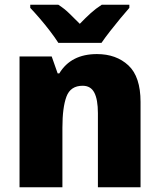

<svg xmlns="http://www.w3.org/2000/svg" viewBox="-20 -786 670 806"><path d="M387 -559Q468 -559 519 -511.5Q570 -464 570 -358V0H391V-311Q391 -368 376 -397Q361 -426 327 -426Q276 -426 259 -380.5Q242 -335 242 -250V0H62V-549H197L222 -478H229Q278 -559 387 -559ZM523 -766V-753Q507 -735 485.5 -709Q464 -683 442.5 -655.5Q421 -628 406 -606H225Q211 -628 190 -655.5Q169 -683 147 -708.5Q125 -734 107 -753V-766H225Q250 -750 270 -730.5Q290 -711 315 -686Q339 -711 360.5 -730.5Q382 -750 407 -766Z"/></svg>

Font: Noto Sans Disp ExtBd
Style: Regular
Weight: 800
Designer: Monotype Design Team
Foundry: Monotype Imaging Inc.
Version: Version 2.000;GOOG;noto-source:20170915:90ef993387c0; ttfaut